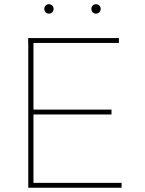

<svg xmlns="http://www.w3.org/2000/svg" viewBox="-20 -882 679 902"><path d="M137.2 -703.1V0H112.8V-703.1ZM503.9 -367.2V-344.2H118.2V-367.2ZM551.3 -22.9V0H115.7V-22.9ZM538.6 -703.1V-680.2H112.3V-703.1ZM188 -840.3Q188 -846.2 190.9 -851.3Q193.8 -856.4 198.7 -859.4Q203.6 -862.3 209.5 -862.3Q215.8 -862.3 220.9 -859.4Q226.1 -856.4 229 -851.3Q231.9 -846.2 231.9 -840.3Q231.9 -834.5 229 -829.1Q226.1 -823.7 220.9 -820.8Q215.8 -817.9 209.5 -817.9Q203.6 -817.9 198.7 -820.8Q193.8 -823.7 190.9 -829.1Q188 -834.5 188 -840.3ZM409.2 -840.3Q409.2 -846.2 412.1 -851.3Q415 -856.4 419.9 -859.4Q424.8 -862.3 430.7 -862.3Q437 -862.3 442.1 -859.4Q447.3 -856.4 450.2 -851.3Q453.1 -846.2 453.1 -840.3Q453.1 -834.5 450.2 -829.1Q447.3 -823.7 442.1 -820.8Q437 -817.9 430.7 -817.9Q424.8 -817.9 419.9 -820.8Q415 -823.7 412.1 -829.1Q409.2 -834.5 409.2 -840.3Z"/></svg>

Font: Wand UI Pro
Style: Regular
Weight: 400
Designer: Andreas Faust
Version: Version 1.003;FEAKit 1.0